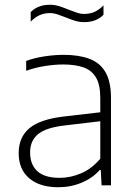

<svg xmlns="http://www.w3.org/2000/svg" viewBox="-20 -779 568 807"><path d="M225 8Q147 8 102.8 -29.8Q58.5 -67.5 58.5 -135Q58.5 -202.5 103.8 -240.2Q149 -278 250 -289.5L422.5 -309.5L423.5 -272L250.5 -251.5Q173 -242.5 139.8 -215Q106.5 -187.5 106.5 -138.5Q106.5 -87.5 137 -59.5Q167.5 -31.5 230.5 -31.5Q277 -31.5 321.5 -50.8Q366 -70 401.5 -112V-367Q401.5 -423 383.2 -453.5Q365 -484 330.2 -496Q295.5 -508 245.5 -508Q212.5 -508 172 -502Q131.5 -496 90 -481.5V-523Q124 -535.5 166.2 -542Q208.5 -548.5 247.5 -548.5Q311 -548.5 355.5 -532Q400 -515.5 423.2 -475.8Q446.5 -436 446.5 -366.5V0H407L403.5 -64.5H399Q370 -31 323.8 -11.5Q277.5 8 225 8ZM334 -686Q312.5 -686 292.5 -692.5Q272.5 -699 254.5 -706.5Q238 -713 221.8 -718.5Q205.5 -724 190 -724Q166 -724 146.5 -715.2Q127 -706.5 109 -688V-728Q139 -759 190 -759Q211.5 -759 231.5 -752.2Q251.5 -745.5 269.5 -738Q286.5 -731.5 302.5 -726Q318.5 -720.5 334 -720.5Q358.5 -720.5 377.8 -729.2Q397 -738 415 -756.5V-717Q385 -686 334 -686Z"/></svg>

Font: Encode Sans SemiExpanded ExtraLight
Style: Regular
Weight: 250
Width: 6
Designer: Multiple Designers
Foundry: Impallari Type
Version: Version 3.002